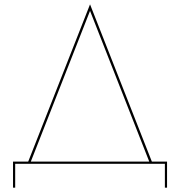

<svg xmlns="http://www.w3.org/2000/svg" viewBox="-20 -755 835 885"><path d="M395 -705 122 -10H668ZM740 0H50V110H40V-10H110L395 -735L680 -10H750V110H740Z"/></svg>

Font: Jost* Hairline
Style: Regular
Weight: 100
Version: Version 3.7